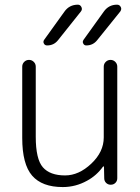

<svg xmlns="http://www.w3.org/2000/svg" viewBox="-20 -796 585 805"><path d="M415 -516.6Q415 -528.3 423.3 -536.6Q431.6 -544.9 443.4 -544.9Q455.1 -544.9 463.4 -536.6Q471.7 -528.3 471.7 -516.6V-48.8Q471.7 -37.1 463.9 -29.3Q456.1 -21.5 444.3 -21.5Q432.6 -21.5 424.8 -29.3Q417 -37.1 417 -48.8L416 -96.7Q416 -97.7 414.6 -98.1Q413.1 -98.6 412.1 -97.7Q384.8 -59.6 344.7 -38.1Q296.9 -11.7 243.2 -11.7Q156.2 -11.7 114.7 -59.6Q73.2 -107.4 73.2 -217.8V-516.6Q73.2 -528.3 81.5 -536.6Q89.8 -544.9 101.6 -544.9Q113.3 -544.9 121.6 -536.6Q129.9 -528.3 129.9 -516.6V-222.7Q129.9 -128.9 159.7 -94.7Q189.5 -60.5 252.9 -60.5Q310.5 -60.5 362.8 -109.9Q415 -159.2 415 -219.7ZM223.6 -627.9Q206.1 -605.5 177.7 -605.5Q168 -605.5 164.1 -613.3Q162.1 -617.2 162.1 -620.1Q162.1 -625 165 -628.9L250 -747.1Q270.5 -776.4 306.6 -776.4Q316.4 -776.4 321.3 -766.6Q326.2 -756.8 319.3 -748ZM387.7 -627.9Q370.1 -605.5 341.8 -605.5Q333 -605.5 329.1 -613.3Q327.1 -617.2 327.1 -620.1Q327.1 -624 330.1 -628.9L415 -747.1Q435.5 -776.4 470.7 -776.4Q481.4 -776.4 486.3 -766.6Q488.3 -762.7 488.3 -758.8Q488.3 -753.9 484.4 -748Z"/></svg>

Font: Gen Jyuu Gothic P Light
Style: Regular
Weight: 200
Designer: [Source Han Sans]
Ryoko NISHIZUKA  (kana & ideographs); Paul D. Hunt (Latin, Greek & Cyrillic); Wenlong ZHANG  (bopomofo
Version: Version 1.002.20150607